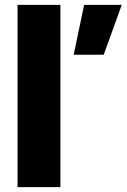

<svg xmlns="http://www.w3.org/2000/svg" viewBox="-20 -770 521 790"><path d="M228.5 0H52.2V-750H228.5ZM326.2 -750H481L406.7 -544.9H283.2Z"/></svg>

Font: Heebo Black
Style: Regular
Weight: 900
Designer: Oded Ezer
Foundry: Ezer Type House
Version: Version 3.100